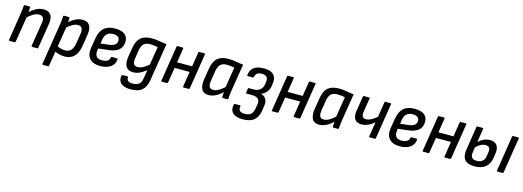

<svg xmlns="http://www.w3.org/2000/svg" viewBox="-1 -1371 6641 2439"><g transform="rotate(15 3319.0 -151.0)"><path d="M344 0Q334 0 335 -10L386 -328Q401 -420 325 -420Q290 -420 253 -399Q216 -378 163 -330L171 -400Q218 -448 266 -473.5Q314 -499 365 -499Q431 -499 460 -458.5Q489 -418 475 -336L423 -10Q421 0 413 0ZM47 0Q36 0 38 -10L94 -366Q99 -395 102.5 -426.5Q106 -458 107 -478Q107 -488 118 -488H179Q189 -488 190 -479Q190 -464 188 -436Q186 -408 183 -388V-366L126 -10Q124 0 116 0Z M774 11Q737 11 698 1Q659 -9 635 -25L644 -98Q669 -83 700.5 -74.5Q732 -66 761 -66Q809 -66 836.5 -95.5Q864 -125 874 -185L895 -316Q904 -370 889 -395Q874 -420 837 -420Q805 -420 767.5 -400Q730 -380 680 -336L687 -408Q739 -454 783 -476.5Q827 -499 876 -499Q943 -499 970 -456Q997 -413 984 -325L960 -177Q945 -84 898 -36.5Q851 11 774 11ZM536 185Q526 185 527 175L614 -373Q618 -401 621 -428.5Q624 -456 625 -478Q625 -488 636 -488H697Q707 -488 708 -479Q707 -466 706 -442.5Q705 -419 703 -406L701 -364L615 175Q613 185 605 185Z M1240 11Q1147 11 1102 -39Q1057 -89 1071 -182L1093 -314Q1109 -409 1160.5 -454Q1212 -499 1305 -499Q1388 -499 1430.5 -466.5Q1473 -434 1473 -374Q1473 -302 1428 -263Q1383 -224 1299 -214L1161 -198L1156 -169Q1150 -116 1173 -90.5Q1196 -65 1247 -65Q1289 -65 1315.5 -81.5Q1342 -98 1345 -128Q1346 -139 1356 -139H1423Q1433 -139 1433 -129Q1430 -64 1377.5 -26.5Q1325 11 1240 11ZM1173 -267 1286 -280Q1337 -288 1360 -307.5Q1383 -327 1383 -365Q1383 -393 1361 -409Q1339 -425 1298 -425Q1246 -425 1217.5 -398.5Q1189 -372 1180 -318Z M1785 -499Q1839 -499 1884.5 -490Q1930 -481 1984 -476L1906 14Q1892 107 1842.5 152Q1793 197 1690 197Q1602 197 1562 159Q1522 121 1537 57Q1539 48 1548 48H1613Q1623 48 1622 58Q1618 89 1637 104Q1656 119 1699 119Q1752 119 1780.5 95.5Q1809 72 1817 16L1835 -93Q1791 -58 1750.5 -39.5Q1710 -21 1666 -21Q1599 -21 1571.5 -64.5Q1544 -108 1557 -195L1578 -323Q1592 -411 1642 -455Q1692 -499 1785 -499ZM1704 -100Q1737 -100 1770 -116.5Q1803 -133 1847 -169L1886 -411Q1862 -416 1834 -419Q1806 -422 1785 -422Q1733 -422 1703.5 -396.5Q1674 -371 1663 -309L1647 -203Q1638 -150 1652 -125Q1666 -100 1704 -100Z M2336 0Q2326 0 2328 -11L2402 -479Q2404 -488 2413 -488H2481Q2493 -488 2490 -479L2416 -11Q2413 0 2405 0ZM2050 0Q2040 0 2042 -11L2116 -479Q2118 -488 2127 -488H2195Q2205 -488 2204 -479L2130 -11Q2127 0 2119 0ZM2148 -211 2160 -288H2387L2376 -211Z M2667 11Q2598 11 2573.5 -38Q2549 -87 2562 -169L2586 -317Q2602 -415 2652.5 -457Q2703 -499 2797 -499Q2849 -499 2893.5 -490Q2938 -481 2992 -476L2935 -122Q2930 -91 2927 -63.5Q2924 -36 2923 -10Q2923 0 2912 0H2853Q2843 0 2843 -10Q2843 -25 2844.5 -42Q2846 -59 2847 -76Q2802 -34 2756.5 -11.5Q2711 11 2667 11ZM2708 -68Q2739 -68 2772.5 -86Q2806 -104 2851 -144L2894 -411Q2870 -416 2844 -419Q2818 -422 2796 -422Q2740 -422 2711.5 -395.5Q2683 -369 2672 -310L2650 -172Q2643 -123 2654.5 -95.5Q2666 -68 2708 -68Z M3165 196Q3073 196 3032.5 155.5Q2992 115 3009 43Q3012 33 3019 33H3087Q3098 33 3096 42Q3088 83 3106.5 102.5Q3125 122 3171 122Q3225 122 3253 97.5Q3281 73 3289 21L3299 -38Q3306 -85 3282 -108.5Q3258 -132 3201 -132H3128Q3124 -132 3122 -135Q3120 -138 3121 -142L3130 -198Q3130 -203 3132.5 -205Q3135 -207 3139 -207H3206Q3255 -207 3287.5 -234Q3320 -261 3327 -310L3331 -338Q3338 -382 3318 -404Q3298 -426 3254 -426Q3213 -426 3191.5 -409.5Q3170 -393 3165 -361Q3164 -351 3155 -351H3087Q3078 -351 3078 -361Q3083 -426 3127.5 -462.5Q3172 -499 3266 -499Q3350 -499 3389.5 -459Q3429 -419 3418 -346L3414 -310Q3407 -265 3380 -230Q3353 -195 3308 -178V-177Q3355 -164 3375 -129Q3395 -94 3387 -43L3378 19Q3366 108 3314.5 152Q3263 196 3165 196Z M3790 0Q3780 0 3782 -11L3856 -479Q3858 -488 3867 -488H3935Q3947 -488 3944 -479L3870 -11Q3867 0 3859 0ZM3504 0Q3494 0 3496 -11L3570 -479Q3572 -488 3581 -488H3649Q3659 -488 3658 -479L3584 -11Q3581 0 3573 0ZM3602 -211 3614 -288H3841L3830 -211Z M4121 11Q4052 11 4027.5 -38Q4003 -87 4016 -169L4040 -317Q4056 -415 4106.5 -457Q4157 -499 4251 -499Q4303 -499 4347.5 -490Q4392 -481 4446 -476L4389 -122Q4384 -91 4381 -63.5Q4378 -36 4377 -10Q4377 0 4366 0H4307Q4297 0 4297 -10Q4297 -25 4298.5 -42Q4300 -59 4301 -76Q4256 -34 4210.5 -11.5Q4165 11 4121 11ZM4162 -68Q4193 -68 4226.5 -86Q4260 -104 4305 -144L4348 -411Q4324 -416 4298 -419Q4272 -422 4250 -422Q4194 -422 4165.5 -395.5Q4137 -369 4126 -310L4104 -172Q4097 -123 4108.5 -95.5Q4120 -68 4162 -68Z M4783 0Q4774 0 4775 -10L4806 -204Q4766 -170 4724.5 -151Q4683 -132 4639 -132Q4578 -132 4551 -170.5Q4524 -209 4536 -287L4567 -479Q4569 -488 4577 -488H4646Q4657 -488 4655 -479L4627 -301Q4619 -255 4631 -232.5Q4643 -210 4676 -210Q4709 -210 4746.5 -229.5Q4784 -249 4819 -280L4850 -479Q4852 -488 4859 -488H4929Q4939 -488 4937 -479L4863 -10Q4861 0 4854 0Z M5180 11Q5087 11 5042 -39Q4997 -89 5011 -182L5033 -314Q5049 -409 5100.5 -454Q5152 -499 5245 -499Q5328 -499 5370.5 -466.5Q5413 -434 5413 -374Q5413 -302 5368 -263Q5323 -224 5239 -214L5101 -198L5096 -169Q5090 -116 5113 -90.5Q5136 -65 5187 -65Q5229 -65 5255.5 -81.5Q5282 -98 5285 -128Q5286 -139 5296 -139H5363Q5373 -139 5373 -129Q5370 -64 5317.5 -26.5Q5265 11 5180 11ZM5113 -267 5226 -280Q5277 -288 5300 -307.5Q5323 -327 5323 -365Q5323 -393 5301 -409Q5279 -425 5238 -425Q5186 -425 5157.5 -398.5Q5129 -372 5120 -318Z M5773 0Q5763 0 5765 -11L5839 -479Q5841 -488 5850 -488H5918Q5930 -488 5927 -479L5853 -11Q5850 0 5842 0ZM5487 0Q5477 0 5479 -11L5553 -479Q5555 -488 5564 -488H5632Q5642 -488 5641 -479L5567 -11Q5564 0 5556 0ZM5585 -211 5597 -288H5824L5813 -211Z M6166 11Q6072 11 6034.5 -34Q5997 -79 6012 -175L6060 -479Q6062 -488 6070 -488H6139Q6149 -488 6148 -479L6098 -158Q6091 -113 6108.5 -88.5Q6126 -64 6172 -64Q6218 -64 6247 -87Q6276 -110 6282 -156L6290 -207Q6296 -247 6282 -267Q6268 -287 6233 -287Q6197 -287 6162.5 -266.5Q6128 -246 6095 -210L6107 -286Q6143 -322 6184 -342.5Q6225 -363 6271 -363Q6333 -363 6362.5 -325Q6392 -287 6380 -212L6372 -158Q6359 -74 6306.5 -31.5Q6254 11 6166 11ZM6464 0Q6453 0 6455 -11L6529 -479Q6531 -488 6540 -488H6608Q6619 -488 6617 -479L6543 -11Q6540 0 6532 0Z"/></g></svg>

Font: Sofia Sans Semi Condensed Medium
Style: Italic
Weight: 500
Italic angle: -9°
Version: Version 4.100